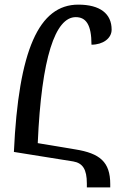

<svg xmlns="http://www.w3.org/2000/svg" viewBox="-20 -747 543 829"><path d="M355 62H456V48C456 -48 411 -85 305 -102L143 -129C159 -500 219 -673 307 -673C351 -673 375 -641 375 -554C424 -554 462 -581 462 -619C462 -688 412 -727 318 -727C148 -727 60 -531 40 -91L296 -50C337 -43 355 -16 355 45Z"/></svg>

Font: Noto Serif Armenian ExtraCondensed SemiBold
Style: Regular
Weight: 600
Width: 2
Designer: Monotype Design Team
Foundry: Monotype Imaging Inc.
Version: Version 2.008